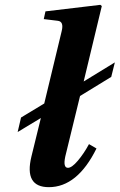

<svg xmlns="http://www.w3.org/2000/svg" viewBox="-20 -762 495 794"><path d="M53 -216 67 -276 163 -334 235 -633Q245 -673 219 -676L161 -683L168 -715L395 -742L401 -737L326 -425L455 -504L440 -444L311 -365L250 -115Q240 -68 261 -68Q277 -68 302 -97.5Q327 -127 348 -166L379 -148Q300 12 182 12Q79 12 110 -115L149 -274Z"/></svg>

Font: Lingua Franca
Style: Bold Italic
Weight: 700
Italic angle: -13°
Version: Version 1.19